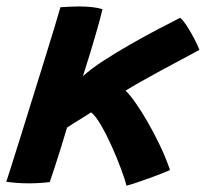

<svg xmlns="http://www.w3.org/2000/svg" viewBox="-38 -566 654 610"><path d="M364 24Q359 4 346.2 -30.2Q333.5 -64.5 317 -101.2Q300.5 -138 283.2 -167.8Q266 -197.5 251.5 -209Q243.5 -203.5 226.5 -193.2Q209.5 -183 194.2 -173.2Q179 -163.5 175 -160.5Q166.5 -131.5 155.5 -96.5Q144.5 -61.5 134.8 -31.5Q125 -1.5 120 12.5Q86.5 16.5 54 16.5Q32.5 16.5 14.2 15Q-4 13.5 -18 11.5Q-13.5 -2 -0.8 -42.2Q12 -82.5 29.5 -138.5Q47 -194.5 66.2 -256.5Q85.5 -318.5 103.5 -376.5Q121.5 -434.5 135 -478.8Q148.5 -523 154 -543Q168.5 -544 183.8 -544.8Q199 -545.5 214 -545.5Q234.5 -545.5 253.8 -543.5Q273 -541.5 287.5 -536.5Q281.5 -510.5 271.2 -474.5Q261 -438.5 249 -399.2Q237 -360 225.5 -324Q251.5 -347.5 291.5 -373.5Q331.5 -399.5 376.2 -425Q421 -450.5 462.8 -472.5Q504.5 -494.5 534.5 -509.5Q544.5 -501 557 -481.5Q569.5 -462 580.2 -441Q591 -420 595.5 -407.5Q573.5 -395.5 541 -378.2Q508.5 -361 473.5 -342Q438.5 -323 408.5 -306Q378.5 -289 361 -278Q373 -267 391.5 -241Q410 -215 430.5 -179.5Q451 -144 470 -104.2Q489 -64.5 502 -26Q494.5 -22 476 -14.8Q457.5 -7.5 435.2 0.5Q413 8.5 393.5 15Q374 21.5 364 24Z"/></svg>

Font: Grandstander SemiBold
Style: Italic
Weight: 600
Italic angle: -15°
Designer: Tyler Finck
Foundry: Etcetera Type Co
Version: Version 1.200; ttfautohint (v1.8.3)